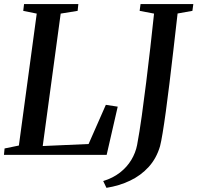

<svg xmlns="http://www.w3.org/2000/svg" viewBox="-26 -763 973 946"><path d="M-6.5 0 -3.5 -31.5 67 -46 155 -696 88.5 -709.5 92.5 -743H360L356.5 -709.5L273 -696L184.5 -43.5L410.5 -53.5L495.5 -246.5L554 -237.5L499.5 0ZM498.5 162.5 482.5 129Q530 114.5 564.8 87.5Q599.5 60.5 620.8 25.2Q642 -10 649.5 -48.5Q661.5 -112.5 672.5 -191.5Q683.5 -270.5 694.2 -356.8Q705 -443 714.8 -529.8Q724.5 -616.5 733 -696L662 -709.5L666.5 -743H926.5L922 -709.5L849 -696.5Q838.5 -602.5 828.2 -515.2Q818 -428 808.8 -351.2Q799.5 -274.5 791 -212.8Q782.5 -151 775.2 -107.2Q768 -63.5 762.5 -42.5Q745 17 706.8 59.2Q668.5 101.5 615 127Q561.5 152.5 498.5 162.5Z"/></svg>

Font: Merriweather 72pt Medium
Style: Italic
Weight: 500
Italic angle: -7.8°
Version: Version 2.101